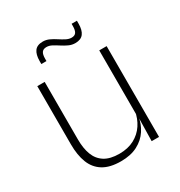

<svg xmlns="http://www.w3.org/2000/svg" viewBox="-160 -770 836 891"><g transform="rotate(-30 258.0 -324.0)"><path d="M108.5 -486.5V-178.5Q108.5 -130.5 121.5 -96Q134.5 -61.5 164 -42.8Q193.5 -24 243 -24Q289 -24 322.8 -42Q356.5 -60 377.2 -91.2Q398 -122.5 404.5 -162.5L415.5 -130.5H405.5Q400 -93 379 -60.8Q358 -28.5 321.2 -9.2Q284.5 10 232 10Q173 10 137 -12.2Q101 -34.5 85 -75.8Q69 -117 69 -175V-486.5ZM440.5 -486.5V0H401L403.5 -123.5L401 -125.5V-486.5ZM322.5 -571Q304 -571 287.5 -578.8Q271 -586.5 255.2 -596.8Q239.5 -607 225 -614.8Q210.5 -622.5 196 -622.5Q179 -622.5 171.5 -612Q164 -601.5 164 -578.5V-566H136.5V-581.5Q136.5 -616.5 150 -634.8Q163.5 -653 194 -653Q212 -653 228.5 -645.2Q245 -637.5 260.5 -627.2Q276 -617 291 -609.2Q306 -601.5 320 -601.5Q337 -601.5 344.2 -612.2Q351.5 -623 351.5 -646V-657.5H380V-642.5Q380 -607 366.2 -589Q352.5 -571 322.5 -571Z"/></g></svg>

Font: Anek Latin Medium ExtraLight
Style: Regular
Weight: 250
Version: Version 1.003